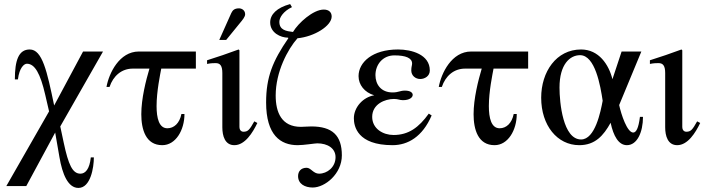

<svg xmlns="http://www.w3.org/2000/svg" viewBox="-20 -703 3467 943"><path d="M486 -450H388L246 -185C211 -353 188 -460 126 -460C71 -460 53 -406 53 -313H68C75 -370 98 -390 112 -390C151 -390 178 -342 202 -238L221 -156L11 211H109L251 -52L272 69C286 152 314 220 365 220C425 220 441 120 441 70H426C420 128 399 150 375 150C336 150 316 106 293 -2L276 -82Z M942 -366V-450H662C566 -450 515 -343 503 -276H518C536 -330 577 -366 632 -366H714C697 -309 674 -219 674 -142C674 -67 696 10 777 10C843 10 886 -64 886 -143H871C862 -98 835 -73 802 -73C761 -73 749 -123 749 -182C749 -254 767 -339 772 -366Z M1057 -507H1091L1157 -588C1173 -607 1184 -621 1184 -633C1184 -653 1167 -662 1154 -662C1133 -662 1123 -654 1116 -639ZM1229 -107C1206 -66 1198 -56 1176 -56C1161 -56 1156 -69 1156 -79V-456L1152 -460C1100 -441 1049 -423 997 -407V-389C1016 -393 1030 -393 1039 -393C1061 -393 1072 -381 1072 -344V-78C1072 -35 1085 10 1131 10C1183 10 1221 -51 1244 -99Z M1405 -683C1339 -665 1307 -632 1307 -593C1307 -542 1358 -518 1395 -518L1396 -515C1319 -403 1287 -324 1287 -200C1287 -39 1358 10 1442 10C1472 10 1527 1 1538 1C1590 1 1628 26 1628 69C1628 118 1587 150 1547 150C1519 150 1507 121 1486 121C1458 121 1444 139 1444 162C1444 200 1477 218 1516 218C1576 218 1659 151 1659 60C1659 -38 1612 -82 1509 -82C1488 -82 1476 -80 1458 -80C1363 -80 1334 -151 1334 -234C1334 -350 1393 -461 1441 -515C1524 -523 1609 -576 1609 -622C1609 -642 1596 -656 1570 -656C1518 -656 1445 -590 1419 -546C1386 -550 1352 -555 1352 -596C1352 -617 1372 -648 1414 -668Z M2086 -145C2037 -77 1987 -40 1913 -40C1861 -40 1808 -71 1808 -129C1808 -192 1871 -217 1915 -217C1936 -217 1942 -211 1959 -211C1991 -211 2007 -224 2007 -237C2007 -248 1995 -258 1969 -258C1944 -258 1938 -249 1908 -249C1852 -249 1824 -288 1824 -334C1824 -386 1860 -431 1917 -431C1973 -431 2004 -418 2004 -391C2004 -381 2000 -376 2000 -357C2000 -332 2020 -315 2044 -315C2066 -315 2091 -329 2091 -357C2091 -435 2002 -460 1935 -460C1809 -460 1741 -397 1741 -329C1741 -287 1770 -249 1818 -235C1763 -226 1718 -176 1718 -122C1718 -83 1735 10 1908 10C1983 10 2055 -31 2100 -136Z M2574 -366V-450H2294C2198 -450 2147 -343 2135 -276H2150C2168 -330 2209 -366 2264 -366H2346C2329 -309 2306 -219 2306 -142C2306 -67 2328 10 2409 10C2475 10 2518 -64 2518 -143H2503C2494 -98 2467 -73 2434 -73C2393 -73 2381 -123 2381 -182C2381 -254 2399 -339 2404 -366Z M3123 -129C3116 -72 3104 -52 3090 -52C3060 -52 3031 -141 3021 -187L3130 -450H3033L2988 -314C2970 -386 2921 -460 2834 -460C2712 -460 2638 -350 2638 -223C2638 -87 2717 10 2825 10C2903 10 2944 -37 2979 -100C2993 -35 3018 10 3059 10C3109 10 3138 -53 3138 -129ZM2940 -208C2930 -155 2903 -18 2834 -18C2745 -18 2728 -199 2728 -273C2728 -387 2779 -432 2829 -432C2903 -432 2929 -282 2940 -208Z M3404 -107C3381 -66 3373 -56 3351 -56C3336 -56 3331 -69 3331 -79V-456L3327 -460C3275 -441 3224 -423 3172 -407V-389C3191 -393 3205 -393 3214 -393C3236 -393 3247 -381 3247 -344V-78C3247 -35 3260 10 3306 10C3358 10 3396 -51 3419 -99Z"/></svg>

Font: STIXGeneral
Style: Regular
Weight: 400
Designer: MicroPress Inc., with final additions and corrections provided by Coen Hoffman, Elsevier (retired)
Version: Version 1.1.0